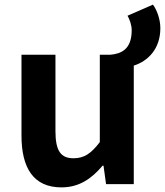

<svg xmlns="http://www.w3.org/2000/svg" viewBox="-20 -797 714 831"><path d="M246 14C322 14 376 -23 424 -80H428L439 0H559V-513C619 -532 674 -584 674 -675C674 -714 659 -754 642 -777L532 -729C541 -713 550 -689 550 -666C550 -581 502 -564 457 -560H412V-182C374 -132 344 -112 298 -112C244 -112 220 -143 220 -229V-560H73V-210C73 -70 125 14 246 14Z"/></svg>

Font: Noto Sans HK
Style: Bold
Weight: 700
Designer: Ryoko NISHIZUKA 西塚涼子 (kana, bopomofo & ideographs); Paul D. Hunt (Latin, Greek & Cyrillic); Sandoll Communications 산돌커뮤니
Foundry: Adobe
Version: Version 2.002;hotconv 1.0.116;makeotfexe 2.5.65601